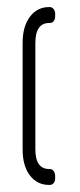

<svg xmlns="http://www.w3.org/2000/svg" viewBox="-20 -454 227 543"><path d="M121 69H119Q85 69 64.5 42Q44 15 44 -31V-333Q44 -379 64.5 -406.5Q85 -434 119 -434H121Q127 -434 131.5 -428.5Q136 -423 136 -415V-408Q136 -399 131.5 -394Q127 -389 121 -389H119Q80 -389 80 -332V-32Q80 24 119 24H121Q127 24 131.5 29.5Q136 35 136 44V51Q136 59 131.5 64Q127 69 121 69Z"/></svg>

Font: Chathura
Style: Bold
Weight: 700
Designer: Appaji Ambarisha Darbha
Foundry: Aditya Fonts
Version: Version 1.001 2016